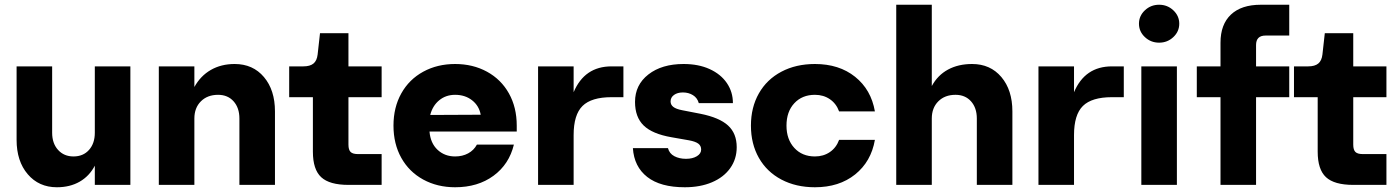

<svg xmlns="http://www.w3.org/2000/svg" viewBox="-20 -780 5889 810"><path d="M290 -120Q331 -120 355.5 -147.5Q380 -175 380 -220V-500H530V0H380V-81Q357 -37 316 -13.5Q275 10 220 10Q144 10 97 -45Q50 -100 50 -190V-500H200V-220Q200 -175 225 -147.5Q250 -120 290 -120Z M650 -500H800V-413Q826 -460 869.5 -485Q913 -510 970 -510Q1047 -510 1093.5 -455Q1140 -400 1140 -310V0H990V-280Q990 -325 965.5 -352.5Q941 -380 900 -380Q855 -380 827.5 -352.5Q800 -325 800 -280V0H650Z M1300 -140V-370H1200V-500H1260Q1288 -500 1302.5 -512Q1317 -524 1320 -550L1330 -640H1450V-500H1590V-370H1450V-170Q1450 -148 1459 -139Q1468 -130 1490 -130H1590V0H1450Q1370 0 1335 -32.5Q1300 -65 1300 -140Z M1900 -510Q1975 -510 2034.5 -477.5Q2094 -445 2127 -386Q2160 -327 2160 -250V-225H1792Q1796 -176 1826 -148Q1856 -120 1900 -120Q1931 -120 1955 -133Q1979 -146 1992 -170H2148Q2128 -87 2062 -38.5Q1996 10 1900 10Q1825 10 1765.5 -22.5Q1706 -55 1673 -114Q1640 -173 1640 -250Q1640 -327 1673 -386Q1706 -445 1765.5 -477.5Q1825 -510 1900 -510ZM2008 -296Q2001 -334 1971.5 -357Q1942 -380 1900 -380Q1861 -380 1833 -357Q1805 -334 1795 -295Z M2250 -500H2400V-391Q2446 -500 2560 -500H2610V-370H2560Q2475 -370 2437.5 -333Q2400 -296 2400 -210V0H2250Z M3072 -345H2928Q2922 -367 2903.5 -378.5Q2885 -390 2861 -390Q2838 -390 2823.5 -379.5Q2809 -369 2809 -352Q2809 -338 2820.5 -329Q2832 -320 2858 -315L2935 -300Q3015 -284 3051.5 -250.5Q3088 -217 3088 -159Q3088 -109 3060.5 -70.5Q3033 -32 2983.5 -11Q2934 10 2869 10Q2766 10 2710.5 -33.5Q2655 -77 2650 -155H2798Q2804 -132 2825 -121Q2846 -110 2874 -110Q2902 -110 2920 -121Q2938 -132 2938 -149Q2938 -165 2926 -174Q2914 -183 2887 -188L2813 -201Q2732 -215 2695.5 -250.5Q2659 -286 2659 -350Q2659 -422 2715.5 -466Q2772 -510 2864 -510Q2927 -510 2974 -488.5Q3021 -467 3046.5 -429.5Q3072 -392 3072 -345Z M3418 10Q3338 10 3276.5 -22.5Q3215 -55 3181.5 -114Q3148 -173 3148 -250Q3148 -327 3181.5 -386Q3215 -445 3276.5 -477.5Q3338 -510 3418 -510Q3520 -510 3587.5 -456Q3655 -402 3671 -310H3520Q3508 -343 3481 -361.5Q3454 -380 3418 -380Q3364 -380 3331 -344.5Q3298 -309 3298 -250Q3298 -192 3331 -156Q3364 -120 3418 -120Q3454 -120 3481 -138.5Q3508 -157 3520 -190H3671Q3655 -98 3587.5 -44Q3520 10 3418 10Z M3761 -760H3911V-417Q3936 -463 3979.5 -486.5Q4023 -510 4081 -510Q4158 -510 4204.5 -455Q4251 -400 4251 -310V0H4101V-280Q4101 -325 4076.5 -352.5Q4052 -380 4011 -380Q3966 -380 3938.5 -352.5Q3911 -325 3911 -280V0H3761Z M4361 -500H4511V-391Q4557 -500 4671 -500H4721V-370H4671Q4586 -370 4548.5 -333Q4511 -296 4511 -210V0H4361Z M4945 -500V0H4795V-500ZM4955 -680Q4955 -647 4930 -623.5Q4905 -600 4870 -600Q4835 -600 4810 -623.5Q4785 -647 4785 -680Q4785 -713 4810 -736.5Q4835 -760 4870 -760Q4905 -760 4930 -736.5Q4955 -713 4955 -680Z M5299 -760H5419V-630H5319Q5279 -630 5279 -590V-500H5419V-370H5279V0H5129V-370H5029V-500H5129V-600Q5129 -677 5173 -718.5Q5217 -760 5299 -760Z M5539 -140V-370H5439V-500H5499Q5527 -500 5541.5 -512Q5556 -524 5559 -550L5569 -640H5689V-500H5829V-370H5689V-170Q5689 -148 5698 -139Q5707 -130 5729 -130H5829V0H5689Q5609 0 5574 -32.5Q5539 -65 5539 -140Z"/></svg>

Font: Goli Bold
Style: Regular
Weight: 700
Designer: jaikishan Patel
Foundry: MagicType
Version: Version 1.000